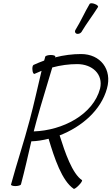

<svg xmlns="http://www.w3.org/2000/svg" viewBox="-20 -1154 697 1201"><path d="M489 -953C521 -1007 560 -1057 593 -1110C596 -1115 588 -1124 573 -1129C559 -1135 545 -1135 541 -1130C509 -1076 485 -1020 452 -967C446 -958 449 -947 459 -943C469 -940 482 -944 489 -953ZM196 -692C211 -699 226 -705 240 -711C215 -607 193 -504 165 -400C130 -267 85 -133 49 0C47 5 59 10 76 10C93 10 109 5 111 0C135 -90 155 -180 176 -270C212 -271 248 -277 284 -286C320 -166 367 -23 441 27C444 30 459 20 473 5C488 -10 496 -24 493 -27C432 -68 387 -199 353 -307C492 -361 612 -465 649 -600C683 -720 608 -816 487 -816C434 -816 379 -809 324 -795C325 -797 325 -798 326 -800C328 -805 315 -810 298 -810C281 -810 265 -805 263 -800C261 -792 259 -783 256 -775C234 -767 212 -758 190 -748C184 -745 181 -731 183 -716C184 -700 190 -690 196 -692ZM209 -400C239 -511 275 -621 307 -732C359 -746 412 -753 463 -753C557 -753 627 -690 606 -600C563 -437 372 -338 191 -332C197 -354 203 -377 209 -400Z"/></svg>

Font: Nupuram ExtraLight Oblique
Style: Regular
Weight: 200
Designer: Santhosh Thottingal (santhosh.thottingal@gmail.com)
Foundry: SMC
Version: Version 1.000